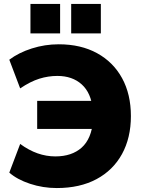

<svg xmlns="http://www.w3.org/2000/svg" viewBox="-20 -940 727 971"><path d="M267 11Q197 11 132 -10.5Q67 -32 27 -67L82 -212Q126 -180 170 -164.5Q214 -149 260 -149Q343 -149 393 -193.5Q443 -238 451 -332L501 -288H168V-430H498L449 -387Q441 -470 393.5 -513Q346 -556 270 -556Q224 -556 179 -542Q134 -528 82 -493L27 -638Q75 -674 141 -695Q207 -716 277 -716Q389 -716 471 -671Q553 -626 597.5 -544.5Q642 -463 642 -353Q642 -243 597 -161Q552 -79 468 -34Q384 11 267 11ZM340 -771V-920H490V-771ZM134 -771V-920H284V-771Z"/></svg>

Font: Nunito Sans 12pt Black
Style: Regular
Weight: 900
Designer: Vernon Adams
Foundry: Vernon Adams
Version: Version 3.101;gftools[0.9.27]